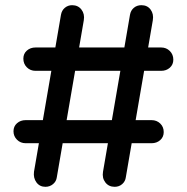

<svg xmlns="http://www.w3.org/2000/svg" viewBox="-20 -720 720 740"><path d="M155 0Q133 0 120.5 -17Q108 -34 111 -58L215 -663Q218 -680 230 -690Q242 -700 258 -700Q281 -700 294 -683Q307 -666 303 -642L199 -37Q197 -21 184.5 -10.5Q172 0 155 0ZM117 -447Q97 -447 83.5 -460.5Q70 -474 70 -494Q70 -513 83.5 -525Q97 -537 117 -537H601Q621 -537 634.5 -523.5Q648 -510 648 -490Q648 -471 634.5 -459Q621 -447 601 -447ZM422 0Q399 0 386 -17Q373 -34 377 -58L481 -663Q484 -680 496 -690Q508 -700 525 -700Q548 -700 560.5 -683Q573 -666 569 -642L465 -37Q463 -21 451 -10.5Q439 0 422 0ZM79 -168Q59 -168 45.5 -181.5Q32 -195 32 -214Q32 -233 45.5 -245Q59 -257 79 -257H564Q584 -257 597.5 -244Q611 -231 611 -211Q611 -192 597.5 -180Q584 -168 564 -168Z"/></svg>

Font: Quicksand Light SemiBold
Style: Regular
Weight: 600
Version: Version 3.006